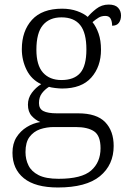

<svg xmlns="http://www.w3.org/2000/svg" viewBox="-20 -582 565 842"><path d="M233.9 240.2Q134.8 240.2 84.7 199.7Q34.7 159.2 34.7 87.9Q34.7 47.9 52.2 20Q69.8 -7.8 97.7 -24.9Q125.5 -42 156.7 -46.9Q135.7 -55.2 119.1 -73.5Q102.5 -91.8 102.5 -123Q102.5 -151.9 119.6 -175Q136.7 -198.2 160.6 -212.9Q117.7 -232.9 96.7 -275.4Q75.7 -317.9 75.7 -366.2Q75.7 -445.8 120.1 -494.9Q164.6 -543.9 252.4 -543.9Q288.6 -543.9 318.1 -533.4Q347.7 -522.9 364.7 -507.8Q377.4 -523.9 401.6 -543Q425.8 -562 456.5 -562Q484.9 -562 497.8 -548.1Q510.7 -534.2 510.7 -514.2Q510.7 -494.1 501.2 -481.7Q491.7 -469.2 471.7 -469.2Q471.7 -487.8 465.1 -500Q458.5 -512.2 441.9 -512.2Q424.8 -512.2 412.4 -504.6Q399.9 -497.1 385.7 -484.9Q401.9 -464.8 412.4 -434.8Q422.9 -404.8 422.9 -363.8Q422.9 -290 380.4 -241.9Q337.9 -193.8 252.4 -193.8Q240.7 -193.8 222.2 -196Q203.6 -198.2 194.8 -201.2Q176.8 -189.9 163.8 -172.9Q150.9 -155.8 150.9 -129.9Q150.9 -105 170.2 -95Q189.5 -85 229.5 -85H322.8Q403.8 -85 441.2 -46.4Q478.5 -7.8 478.5 58.1Q478.5 141.1 418.2 190.7Q357.9 240.2 233.9 240.2ZM249.5 -231Q304.7 -231 331.8 -262Q358.9 -293 358.9 -365.2Q358.9 -438 331.8 -471.9Q304.7 -505.9 249.5 -505.9Q196.8 -505.9 168.2 -471.9Q139.6 -438 139.6 -363.8Q139.6 -295.9 168.7 -263.4Q197.8 -231 249.5 -231ZM236.8 202.1Q337.9 202.1 379.4 166Q420.9 129.9 420.9 67.9Q420.9 13.2 392.8 -5.9Q364.7 -24.9 311.5 -24.9H216.8Q184.6 -24.9 155.3 -15.1Q127 -4.9 109.4 18.6Q91.8 42 91.8 85Q91.8 117.2 105 143.6Q117.7 169.9 149.2 186Q180.7 202.1 236.8 202.1Z"/></svg>

Font: Koh Santepheap Light
Style: Regular
Weight: 300
Designer: Danh Hong
Version: Version 2.002; ttfautohint (v1.8.3)